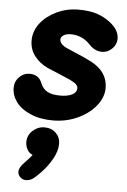

<svg xmlns="http://www.w3.org/2000/svg" viewBox="-57 -572 602 907"><g transform="rotate(5 244.5 -119.0)"><path d="M202 1Q266 1 320 -24Q374 -49 406 -89Q438 -129 438 -173Q438 -250 358 -292Q334 -305 272 -331L251 -340Q226 -350 215.5 -360.5Q205 -371 205 -384Q205 -395 218 -403.5Q231 -412 252 -412Q306 -412 344 -372Q371 -342 406 -342Q432 -342 453 -362Q474 -382 474 -410Q474 -452 429 -486Q401 -508 365.5 -519.5Q330 -531 278 -531Q224 -531 176 -508.5Q128 -486 99 -449Q70 -411 70 -367Q70 -324 95 -292.5Q120 -261 157 -244L240 -209Q270 -197 287.5 -186Q305 -175 305 -160Q305 -141 284 -130Q263 -119 228 -119Q188 -119 166 -131Q144 -143 133 -171Q118 -209 74 -209Q47 -209 26 -188Q5 -167 5 -136Q5 -101 28 -69.5Q51 -38 96 -19Q141 1 202 1ZM100 293Q116 293 129.5 285Q143 277 169 250Q199 219 220.5 181Q242 143 242 108Q242 78 221 57.5Q200 37 167 37Q136 37 111.5 59Q87 81 87 113Q87 131 95.5 147.5Q104 164 122 172Q115 182 88 210Q62 236 62 256Q62 271 73.5 282Q85 293 100 293Z"/></g></svg>

Font: Balsamiq Sans
Style: Bold Italic
Weight: 700
Italic angle: -12°
Designer: Michael Angeles
Foundry: Balsamiq SRL
Version: Version 1.020; ttfautohint (v1.8.4.7-5d5b);gftools[0.9.26]